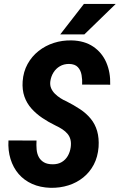

<svg xmlns="http://www.w3.org/2000/svg" viewBox="-20 -921 594 952"><path d="M330.6 -190.9Q333.5 -212.9 329.3 -229Q325.2 -245.1 314.7 -257.6Q304.2 -270 289.1 -280Q273.9 -290 254.9 -298.8Q219.7 -315.9 189.5 -336.4Q159.2 -356.9 136 -382.8Q112.8 -408.7 101.1 -442.1Q89.4 -475.6 92.3 -517.6Q95.7 -565.4 116.7 -603.5Q137.7 -641.6 171.4 -668.2Q205.1 -694.8 247.1 -708.3Q289.1 -721.7 335 -720.7Q398.9 -719.2 442.4 -689.7Q485.8 -660.2 507.1 -611.1Q528.3 -562 526.4 -501L387.2 -501.5Q388.7 -524.9 384.5 -548.8Q380.4 -572.8 366 -588.1Q351.6 -603.5 322.3 -604Q296.4 -604 276.9 -592.5Q257.3 -581.1 245.1 -561.5Q232.9 -542 229.5 -517.6Q227.1 -498.5 233.6 -483.4Q240.2 -468.3 252.2 -456.3Q264.2 -444.3 279.3 -434.6Q294.4 -424.8 309.6 -418.5Q346.2 -399.9 377.2 -379.4Q408.2 -358.9 429.9 -332.3Q451.7 -305.7 461.7 -271Q471.7 -236.3 468.8 -191.9Q464.8 -142.6 445.1 -105Q425.3 -67.4 393.1 -41.3Q360.8 -15.1 319.3 -2Q277.8 11.2 230.5 10.3Q179.7 8.8 139.6 -9Q99.6 -26.9 72.5 -58.3Q45.4 -89.8 32.2 -132.6Q19 -175.3 22 -224.6L161.1 -224.1Q159.7 -201.2 161.6 -179.7Q163.6 -158.2 172.4 -142.1Q181.2 -126 197.8 -116.2Q214.4 -106.4 241.7 -106.4Q267.6 -106.4 286.1 -117.4Q304.7 -128.4 315.9 -147.5Q327.1 -166.5 330.6 -190.9ZM278.8 -750.5 396 -901.4H553.7L398.4 -750.5Z"/></svg>

Font: Roboto Condensed
Style: Bold Italic
Weight: 700
Italic angle: -12°
Designer: Christian Robertson
Foundry: Google
Version: Version 3.0